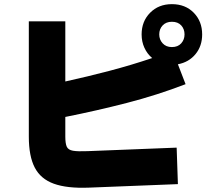

<svg xmlns="http://www.w3.org/2000/svg" viewBox="-20 -853 1040 926"><path d="M832 -141 838 35 408 52Q303 56 239.5 33Q176 10 147.5 -45Q119 -100 119 -194V-750H295V-460Q404 -484 508.5 -511.5Q613 -539 714 -573Q690 -593 676.5 -622.5Q663 -652 663 -687Q663 -750 704 -791.5Q745 -833 809 -833Q874 -833 914.5 -791.5Q955 -750 955 -687Q955 -631 923 -592Q891 -553 838 -543L875 -447Q737 -394 591.5 -356.5Q446 -319 295 -289V-194Q295 -161 302 -145.5Q309 -130 332 -126Q355 -122 402 -124ZM809 -626Q838 -626 854 -644Q870 -662 870 -687Q870 -713 854 -730.5Q838 -748 809 -748Q781 -748 764.5 -730.5Q748 -713 748 -687Q748 -662 764.5 -644Q781 -626 809 -626Z"/></svg>

Font: Murecho Black
Style: Regular
Weight: 900
Designer: Neil Summerour
Foundry: Positype
Version: Version 1.010; ttfautohint (v1.8.3)